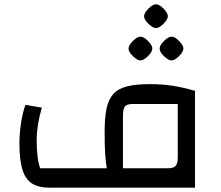

<svg xmlns="http://www.w3.org/2000/svg" viewBox="-20 -870 1024 890"><path d="M210 0Q158 0 127.5 -20Q97 -40 83.5 -85Q70 -130 70 -206Q70 -251 77.5 -300Q85 -349 98 -384L174 -371Q162 -330 156 -292.5Q150 -255 150 -222Q150 -181 153.5 -149.5Q157 -118 166 -90H475Q470 -118 467.5 -157Q465 -196 465 -260Q465 -324 474 -367Q483 -410 506 -435Q529 -460 570 -470Q611 -480 675 -480Q730 -480 777 -473Q824 -466 884 -449V0ZM550 -90H758Q784 -90 794 -101Q804 -112 804 -140V-388H596Q569 -388 559.5 -377Q550 -366 550 -333ZM631 -590Q621 -590 608 -599.5Q595 -609 585.5 -621.5Q576 -634 576 -645Q576 -655 585.5 -668Q595 -681 608 -690.5Q621 -700 631 -700Q642 -700 654.5 -690.5Q667 -681 676.5 -668Q686 -655 686 -645Q686 -635 676.5 -622Q667 -609 654 -599.5Q641 -590 631 -590ZM775 -590Q765 -590 752 -599.5Q739 -609 729.5 -621.5Q720 -634 720 -645Q720 -655 729.5 -668Q739 -681 752 -690.5Q765 -700 775 -700Q786 -700 798.5 -690.5Q811 -681 820.5 -668Q830 -655 830 -645Q830 -635 820.5 -622Q811 -609 798 -599.5Q785 -590 775 -590ZM703 -740Q693 -740 680 -749.5Q667 -759 657.5 -771.5Q648 -784 648 -795Q648 -805 657.5 -818Q667 -831 680 -840.5Q693 -850 703 -850Q714 -850 726.5 -840.5Q739 -831 748.5 -818Q758 -805 758 -795Q758 -785 748.5 -772Q739 -759 726 -749.5Q713 -740 703 -740Z"/></svg>

Font: Changa ExtraLight
Style: Regular
Weight: 400
Version: Version 3.002; ttfautohint (v1.8.2)